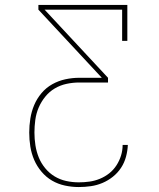

<svg xmlns="http://www.w3.org/2000/svg" viewBox="-20 -755 640 775"><path d="M298 0Q270 0 242 -6Q214 -12 190 -26Q166 -40 147.5 -62Q129 -84 118 -109.5Q107 -135 102.5 -163Q98 -191 98 -220Q98 -248 102.5 -276.5Q107 -305 118 -331Q129 -357 147.5 -379Q166 -401 191 -415Q216 -429 244 -435Q272 -441 300 -441H391L135 -716V-735H494V-590H473V-716H160L416 -441V-422H300Q274 -422 248.5 -416.5Q223 -411 201 -398Q179 -385 162.5 -364.5Q146 -344 136 -320.5Q126 -297 122.5 -271Q119 -245 119 -220Q119 -194 123 -168.5Q127 -143 136.5 -119.5Q146 -96 162.5 -76Q179 -56 200.5 -43Q222 -30 247 -24.5Q272 -19 298 -19Q320 -19 341.5 -22Q363 -25 383.5 -33.5Q404 -42 421 -55.5Q438 -69 450 -87.5Q462 -106 468.5 -127Q475 -148 475 -170H496Q495 -146 488.5 -122Q482 -98 468.5 -77.5Q455 -57 435.5 -41.5Q416 -26 393.5 -16.5Q371 -7 346.5 -3.5Q322 0 298 0Z"/></svg>

Font: Iosevka Curly Slab ThEx
Style: Regular
Weight: 100
Width: 7
Monospace: yes
Designer: Belleve Invis
Foundry: Belleve Invis
Version: Version 11.1.0; ttfautohint (v1.8.3)